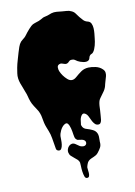

<svg xmlns="http://www.w3.org/2000/svg" viewBox="-177 -860 1012 1443"><g transform="rotate(-15 328.5 -138.5)"><path d="M6 -360Q5 -381 10 -401L20 -441Q28 -469 38.5 -495Q49 -521 59 -548Q67 -568 76 -588.5Q85 -609 99 -623Q107 -630 115 -635Q123 -640 131 -646Q140 -653 147 -661.5Q154 -670 162 -678Q183 -700 204 -717Q218 -728 235 -731Q252 -734 268 -739Q278 -742 286.5 -746Q295 -750 304 -754Q312 -757 322 -758Q332 -759 341 -761Q350 -763 358 -765.5Q366 -768 374 -770Q394 -774 415 -770.5Q436 -767 454 -763Q473 -759 490.5 -757Q508 -755 526 -744Q542 -735 551 -719L570 -688Q580 -673 591.5 -659Q603 -645 622 -639Q640 -633 646 -616.5Q652 -600 651.5 -580Q651 -560 647 -539Q643 -518 640 -504Q638 -493 634.5 -479Q631 -465 626 -451.5Q621 -438 614.5 -425.5Q608 -413 600 -405Q593 -398 585.5 -396.5Q578 -395 572 -388Q566 -382 563.5 -372.5Q561 -363 554 -357Q546 -351 535 -350.5Q524 -350 512 -353.5Q500 -357 489 -362Q478 -367 471 -372Q460 -380 453.5 -386Q447 -392 433 -393Q421 -394 416.5 -391.5Q412 -389 407 -385Q405 -383 403.5 -382Q402 -381 400 -379Q390 -373 382 -374Q374 -375 366 -379Q358 -383 350 -385.5Q342 -388 333 -385Q317 -380 315.5 -364.5Q314 -349 318 -335Q331 -295 361 -263Q392 -230 430 -258Q454 -276 479 -290.5Q504 -305 536 -304Q562 -303 591.5 -293.5Q621 -284 639 -263Q651 -250 652 -236Q653 -222 648.5 -208Q644 -194 637.5 -179.5Q631 -165 627 -152Q619 -122 601.5 -101.5Q584 -81 564 -58Q555 -48 550.5 -34Q546 -20 543.5 -4.5Q541 11 539.5 26.5Q538 42 535 55Q533 63 531.5 76Q530 89 527 101Q524 113 517.5 121.5Q511 130 499 129Q484 128 475 117.5Q466 107 459.5 92.5Q453 78 448 62.5Q443 47 437 38Q430 27 418.5 22Q407 17 396 29Q382 45 378 69.5Q374 94 366 114Q363 122 357.5 127Q352 132 349 140Q347 148 347 157V174Q347 194 332.5 200.5Q318 207 305 187Q299 178 298 153Q297 128 293 103.5Q289 79 279.5 65Q270 51 248 65Q231 76 217.5 98.5Q204 121 201 141Q200 149 199 167.5Q198 186 194 204Q190 222 181.5 233.5Q173 245 158 240Q144 235 143 221Q142 207 141 195Q139 168 136.5 137.5Q134 107 126 81Q121 63 116 47Q111 31 108 11Q105 -9 104 -27.5Q103 -46 98 -64Q93 -83 84 -98Q75 -113 67 -130Q56 -150 50 -171.5Q44 -193 41 -215Q38 -233 32 -251L22 -287Q16 -305 11.5 -323.5Q7 -342 6 -360ZM226 275Q224 262 229.5 249Q235 236 245 227.5Q255 219 268 217.5Q281 216 294 226Q308 237 319 246.5Q330 256 350 258Q359 258 365 254Q371 250 373.5 243.5Q376 237 374.5 229.5Q373 222 366 216Q359 210 349.5 207.5Q340 205 330.5 203Q321 201 313 196Q305 191 302 180Q299 170 300.5 158Q302 146 305 134Q308 122 312 110L319 89Q320 83 323 74.5Q326 66 330.5 59Q335 52 341.5 48.5Q348 45 357 50Q364 54 366.5 60.5Q369 67 370 74.5Q371 82 371 89.5Q371 97 373 103Q379 130 407 139Q426 146 447.5 158.5Q469 171 476 192Q480 203 479.5 218Q479 233 477 247Q476 251 476 255V261Q476 284 466 299.5Q456 315 440 332Q430 343 420 347.5Q410 352 400 355.5Q390 359 379.5 362.5Q369 366 359 374Q351 380 344 395Q337 410 335 419Q334 424 335 436.5Q336 449 335.5 462Q335 475 331 485Q327 495 315 495Q301 495 296.5 478Q292 461 291 439Q290 417 291.5 396.5Q293 376 292 370Q290 356 280 345Q270 334 259 324Q248 314 238 302.5Q228 291 226 275Z"/></g></svg>

Font: Double Feature
Style: Regular
Weight: 400
Designer: David Shetterly
Foundry: David Shetterly
Version: Version 2.100 1997 initial release